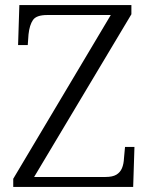

<svg xmlns="http://www.w3.org/2000/svg" viewBox="-20 -734 589 754"><path d="M32 0V-32L415 -675H165Q123 -675 109.5 -655.5Q96 -636 92 -599L89 -557H51L56 -714H496V-678L114 -39H394Q422 -39 437 -48Q452 -57 459 -73.5Q466 -90 467 -114L471 -157H508L503 0Z"/></svg>

Font: Noto Serif Gujarati Light
Style: Regular
Weight: 300
Version: Version 2.102